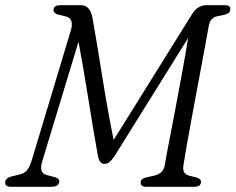

<svg xmlns="http://www.w3.org/2000/svg" viewBox="-24 -720 908 740"><path d="M204.5 -19Q201.5 0 173.5 0H19.5Q-6.5 0 -4 -19Q-2 -34.5 22 -40.5L50 -47Q70 -51.5 81 -65Q92 -78.5 101 -111L249.5 -604.5Q255.5 -624.5 251.2 -638Q247 -651.5 233.5 -655.5L197.5 -664.5Q180.5 -670.5 182.5 -683.5Q184.5 -700 208 -700H288.5Q323.5 -700 332.5 -650.5Q352 -540.5 371.2 -418.5Q390.5 -296.5 414 -180.5L716.5 -666Q728 -684.5 742.2 -692.2Q756.5 -700 769.5 -700H843.5Q865 -700 863.5 -684Q862.5 -673.5 856 -669.2Q849.5 -665 840 -663L814 -657.5Q786.5 -652.5 780.5 -619.5Q774 -583 763.5 -526.2Q753 -469.5 740.8 -404.2Q728.5 -339 716.8 -275.5Q705 -212 696 -161Q687 -110 683 -83Q677.5 -51 703 -43.5L735 -35.5Q752.5 -29.5 750.5 -17Q748.5 0 725 0H539.5Q517 0 518 -18Q519 -26.5 525 -30.2Q531 -34 539 -36L572 -43.5Q586.5 -47 597 -56Q607.5 -65 611 -83Q616.5 -116.5 628 -175.8Q639.5 -235 653 -305.8Q666.5 -376.5 679.2 -446.8Q692 -517 701 -573.5L418.5 -120Q406 -102 397.8 -95.2Q389.5 -88.5 378 -88.5Q368.5 -88.5 362.5 -96.2Q356.5 -104 354 -116Q334 -227 315.8 -343Q297.5 -459 278.5 -559L138 -95.5Q126.5 -54 154 -46L190 -36.5Q206.5 -30 204.5 -19Z"/></svg>

Font: Fraunces 9pt S050 Light
Style: Italic
Weight: 300
Italic angle: -16°
Version: Version 1.000; ttfautohint (v1.8.3)